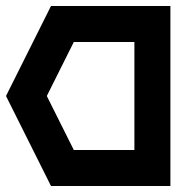

<svg xmlns="http://www.w3.org/2000/svg" viewBox="-28 -620 588 640"><path d="M142 -600H540V0H142L-8 -300ZM218 -480 128 -300 218 -120H420V-480Z"/></svg>

Font: SOV_raksil
Style: bold
Weight: 700
Version: Version 1.00